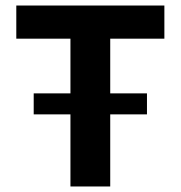

<svg xmlns="http://www.w3.org/2000/svg" viewBox="-20 -675 654 695"><path d="M102 -261V-337H512V-261ZM235 -568H379V0H235ZM39 -535V-655H575V-535Z"/></svg>

Font: Intel One Mono Light
Style: Regular
Weight: 300
Monospace: yes
Designer: Fred Shallcrass
Foundry: Frere-Jones Type LLC
Version: Version 1.004